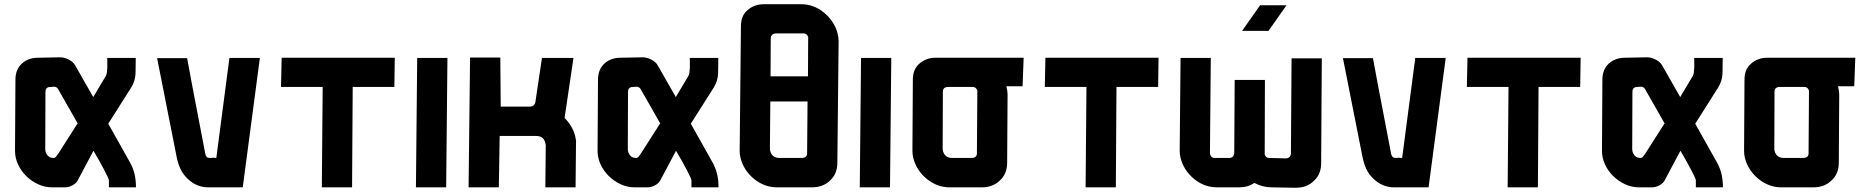

<svg xmlns="http://www.w3.org/2000/svg" viewBox="-20 -886 8844 908"><path d="M347 -32Q339 -18 321.5 -9Q304 0 287 0H226Q192 0 160.5 -14.5Q129 -29 104.5 -53Q80 -77 65.5 -108Q51 -139 51 -173L53 -509Q53 -557 83 -585Q113 -613 161 -613L264 -615Q284 -615 305.5 -604Q327 -593 336 -576L421 -427L480 -526Q484 -532 485.5 -543.5Q487 -555 487.5 -568Q488 -581 487.5 -593Q487 -605 487 -612H622Q622 -577 621 -540.5Q620 -504 601 -473L492 -301L598 -112Q612 -84 617.5 -57.5Q623 -31 623 0H495V-33Q495 -37 489 -50Q483 -63 473 -82Q463 -101 450 -124.5Q437 -148 422 -173ZM210 -474Q203 -472 199 -467Q195 -462 195 -449L194 -182Q194 -165 204 -152Q214 -139 233 -139Q241 -139 246.5 -147Q252 -155 256 -160L346 -301H348L254 -466Q247 -476 235 -476Z M966 0Q908 0 866 -42Q845 -62 833.5 -87Q822 -112 816 -141L723 -611H865Q867 -599 888 -486.5Q909 -374 951 -158Q955 -139 971 -139Q973 -139 976.5 -139Q980 -139 987 -140Q988 -140 991.5 -140Q995 -140 1003 -139L1065 -612H1209L1128 0Z M1502 0 1506 -475H1309L1312 -613H1847L1845 -475H1648L1645 0Z M2090 0H1947L1953 -612H2096Z M2559 0 2561 -200Q2561 -201 2559 -209Q2552 -243 2516 -243H2343L2339 0H2196L2203 -614H2346L2348 -382H2485Q2508 -382 2512 -404L2543 -612H2692L2650 -328Q2688 -290 2700 -243Q2702 -233 2703.5 -225Q2705 -217 2704 -209L2702 0Z M3102 -32Q3094 -18 3076.5 -9Q3059 0 3042 0H2981Q2947 0 2915.5 -14.5Q2884 -29 2859.5 -53Q2835 -77 2820.5 -108Q2806 -139 2806 -173L2808 -509Q2808 -557 2838 -585Q2868 -613 2916 -613L3019 -615Q3039 -615 3060.5 -604Q3082 -593 3091 -576L3176 -427L3235 -526Q3239 -532 3240.5 -543.5Q3242 -555 3242.5 -568Q3243 -581 3242.5 -593Q3242 -605 3242 -612H3377Q3377 -577 3376 -540.5Q3375 -504 3356 -473L3247 -301L3353 -112Q3367 -84 3372.5 -57.5Q3378 -31 3378 0H3250V-33Q3250 -37 3244 -50Q3238 -63 3228 -82Q3218 -101 3205 -124.5Q3192 -148 3177 -173ZM2965 -474Q2958 -472 2954 -467Q2950 -462 2950 -449L2949 -182Q2949 -165 2959 -152Q2969 -139 2988 -139Q2996 -139 3001.5 -147Q3007 -155 3011 -160L3101 -301H3103L3009 -466Q3002 -476 2990 -476Z M3484 -762Q3484 -811 3514 -837Q3546 -866 3592 -866H3769Q3828 -866 3876 -827Q3926 -786 3941 -728Q3946 -706 3946 -693L3940 -117Q3940 -64 3906 -33Q3873 0 3819 0H3655Q3596 0 3547 -39Q3497 -80 3482 -139Q3478 -154 3478 -173ZM3623 -406 3621 -182Q3621 -177 3622 -173Q3631 -139 3666 -139H3771Q3799 -139 3797 -165L3799 -406ZM3801 -525 3802 -706Q3803 -707 3802 -710Q3797 -728 3780 -728H3653Q3625 -728 3625 -702L3624 -525Z M4189 0H4046L4052 -612H4195Z M4438 -182Q4438 -177 4439 -173Q4448 -139 4483 -139H4574Q4602 -139 4600 -165L4602 -453V-457Q4597 -475 4579 -475H4466Q4437 -475 4439 -449ZM4816 -478H4739L4740 -475Q4745 -453 4745 -440L4743 -117Q4743 -64 4709 -33Q4676 0 4622 0H4472Q4413 0 4364 -39Q4314 -80 4299 -139Q4295 -154 4295 -173L4297 -509Q4297 -558 4327 -584Q4359 -613 4405 -613H4821Z M5114 0 5118 -475H4921L4924 -613H5459L5457 -475H5260L5257 0Z M5939 -861H6064L5979 -740H5854ZM5961 -156Q5966 -139 5982 -139L6062 -137Q6085 -139 6085 -163L6088 -610H6231L6228 -115Q6228 -62 6194 -31Q6161 2 6107 2L5995 0Q5951 0 5912 -21Q5882 0 5839 0H5736Q5676 0 5628 -39Q5578 -80 5563 -139Q5559 -154 5559 -173L5563 -612H5706L5702 -160L5703 -156Q5708 -139 5724 -139H5794Q5815 -140 5817 -162L5819 -508H5962Z M6574 0Q6516 0 6474 -42Q6453 -62 6441.5 -87Q6430 -112 6424 -141L6331 -611H6473Q6475 -599 6496 -486.5Q6517 -374 6559 -158Q6563 -139 6579 -139Q6581 -139 6584.5 -139Q6588 -139 6595 -140Q6596 -140 6599.5 -140Q6603 -140 6611 -139L6673 -612H6817L6736 0Z M7110 0 7114 -475H6917L6920 -613H7455L7453 -475H7256L7253 0Z M7852 -32Q7844 -18 7826.5 -9Q7809 0 7792 0H7731Q7697 0 7665.5 -14.5Q7634 -29 7609.5 -53Q7585 -77 7570.5 -108Q7556 -139 7556 -173L7558 -509Q7558 -557 7588 -585Q7618 -613 7666 -613L7769 -615Q7789 -615 7810.5 -604Q7832 -593 7841 -576L7926 -427L7985 -526Q7989 -532 7990.5 -543.5Q7992 -555 7992.5 -568Q7993 -581 7992.5 -593Q7992 -605 7992 -612H8127Q8127 -577 8126 -540.5Q8125 -504 8106 -473L7997 -301L8103 -112Q8117 -84 8122.5 -57.5Q8128 -31 8128 0H8000V-33Q8000 -37 7994 -50Q7988 -63 7978 -82Q7968 -101 7955 -124.5Q7942 -148 7927 -173ZM7715 -474Q7708 -472 7704 -467Q7700 -462 7700 -449L7699 -182Q7699 -165 7709 -152Q7719 -139 7738 -139Q7746 -139 7751.5 -147Q7757 -155 7761 -160L7851 -301H7853L7759 -466Q7752 -476 7740 -476Z M8371 -182Q8371 -177 8372 -173Q8381 -139 8416 -139H8507Q8535 -139 8533 -165L8535 -453V-457Q8530 -475 8512 -475H8399Q8370 -475 8372 -449ZM8749 -478H8672L8673 -475Q8678 -453 8678 -440L8676 -117Q8676 -64 8642 -33Q8609 0 8555 0H8405Q8346 0 8297 -39Q8247 -80 8232 -139Q8228 -154 8228 -173L8230 -509Q8230 -558 8260 -584Q8292 -613 8338 -613H8754Z"/></svg>

Font: Covid19
Style: Regular
Weight: 400
Designer: Peter Wiegel
Foundry: (c) CAT - Ing. Peter Wiegel.  for Rudolf Maass + Partner GmbH
Version: Version 001.000